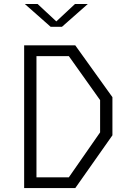

<svg xmlns="http://www.w3.org/2000/svg" viewBox="-20 -962 660 982"><path d="M130 -55H332L492 -285V-450L332 -675H130V-730H365L555 -465V-270L365 0H130ZM103.5 -730H166.5V0H103.5ZM239 -825H297L429 -941.5H363.5L268 -852.5L172.5 -941.5H107Z"/></svg>

Font: Monaspace Krypton Var ExLight
Style: Regular
Weight: 200
Designer: Riley Cran and the Lettermatic Team
Version: Version 1.200 (Monaspace Krypton Var)